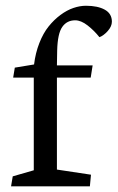

<svg xmlns="http://www.w3.org/2000/svg" viewBox="-20 -657 415 677"><path d="M181.6 -479 180.7 -426.3H306.6L299.8 -383.3H180.7V-59.1L300.8 -41L296.9 0H19L24.9 -35.2L99.1 -56.6V-383.3H26.4L32.2 -418.5L100.1 -429.7Q105 -470.2 118.7 -505.1Q132.3 -540 151.4 -563.7Q170.4 -587.4 193.1 -604.2Q215.8 -621.1 238.8 -628.9Q261.7 -636.7 283.2 -636.7Q324.7 -636.7 349.6 -622.8Q374.5 -608.9 374.5 -580.6Q374.5 -564 359.9 -547.6Q345.2 -531.2 330.6 -525.9Q312 -549.3 288.8 -567.4Q265.6 -585.4 245.1 -585.4Q215.8 -585.4 199.5 -562Q183.1 -538.6 181.6 -479Z"/></svg>

Font: Neuton
Style: Regular
Weight: 400
Designer: Brian M Zick
Version: Version 1.3